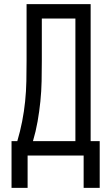

<svg xmlns="http://www.w3.org/2000/svg" viewBox="-20 -755 540 932"><path d="M36 157V-70H64Q78 -117 87.5 -165.5Q97 -214 102 -263Q107 -312 108 -361Q109 -410 109 -459V-735H420V-70H464V157H386V0H114V157ZM140 -70H346V-665H183V-459Q183 -410 182 -361Q181 -312 176 -263Q171 -214 162.5 -165.5Q154 -117 140 -70Z"/></svg>

Font: Iosevka Custom
Style: Regular
Weight: 400
Monospace: yes
Designer: Belleve Invis
Foundry: Belleve Invis
Version: Version 32.5.0; ttfautohint (v1.8.4)